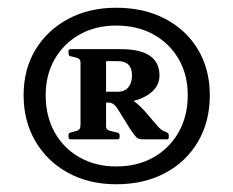

<svg xmlns="http://www.w3.org/2000/svg" viewBox="-20 -776 603 496"><path d="M254 -511V-539H285Q302 -539 311.5 -550.5Q321 -562 321 -581Q321 -618 285 -618H254V-649H293Q342 -649 367 -632Q392 -615 392 -581Q392 -550 361.5 -530.5Q331 -511 283 -511ZM351 -416Q339 -416 334 -420Q329 -424 318 -440L285 -493Q279 -503 273 -507Q267 -511 261 -511L301 -524Q317 -522 328.5 -513Q340 -504 353 -490L389 -448Q393 -444 395.5 -442Q398 -440 402 -438L411 -434Q416 -432 416 -427V-421Q416 -416 411 -416ZM254 -450Q254 -444 257 -441.5Q260 -439 268 -437L285 -433Q289 -432 289 -425V-421Q289 -416 282 -416H162Q157 -416 157 -423V-428Q157 -433 164 -434L178 -438Q184 -440 186 -443.5Q188 -447 188 -455V-614Q188 -620 185 -623Q182 -626 174 -628L161 -631Q157 -632 157 -639V-645Q157 -649 164 -649H254ZM280 -300Q210 -300 156 -329.5Q102 -359 71.5 -411Q41 -463 41 -530Q41 -597 71.5 -647.5Q102 -698 156 -727Q210 -756 280 -756Q352 -756 406.5 -727.5Q461 -699 491.5 -648Q522 -597 522 -530Q522 -462 491.5 -410Q461 -358 406.5 -329Q352 -300 280 -300ZM280 -346Q335 -346 376.5 -369.5Q418 -393 441.5 -434.5Q465 -476 465 -530Q465 -583 441.5 -623.5Q418 -664 376.5 -687Q335 -710 280 -710Q227 -710 186 -687Q145 -664 121.5 -623.5Q98 -583 98 -530Q98 -476 121 -434.5Q144 -393 185.5 -369.5Q227 -346 280 -346Z"/></svg>

Font: Hahmlet
Style: Regular
Weight: 400
Designer: Minjoo Ham & Mark Frömberg
Foundry: hypertype
Version: Version 1.001; ttfautohint (v1.8.3)